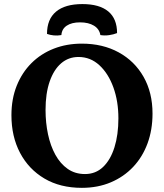

<svg xmlns="http://www.w3.org/2000/svg" viewBox="-20 -895 789 924"><path d="M374 9Q269.6 9 193.8 -35.8Q118 -80.6 76.5 -159.3Q35 -238 35 -340.6Q35 -419 60.5 -482.5Q86 -546 131.6 -591.4Q177.2 -636.8 239 -660.9Q300.8 -685 374 -685Q474.4 -685 551.2 -643Q628 -601 671 -525.1Q714 -449.2 714 -348.4Q714 -270.2 690 -204.9Q666 -139.6 620.9 -91.8Q575.8 -44 513.2 -17.5Q450.6 9 374 9ZM389.2 -57.4Q440.4 -57.4 476.1 -91.5Q511.8 -125.6 530.8 -186Q549.8 -246.4 549.8 -325.4Q549.8 -407.6 525.7 -474.3Q501.6 -541 458.5 -580.9Q415.4 -620.8 357.8 -620.8Q309.6 -620.8 274.2 -590.3Q238.8 -559.8 219 -502.7Q199.2 -445.6 199.2 -365.8Q199.2 -304.6 211 -248.9Q222.8 -193.2 246.5 -150.2Q270.2 -107.2 305.7 -82.3Q341.2 -57.4 389.2 -57.4ZM206.2 -731.8Q206.2 -802.6 249.7 -839Q293.2 -875.4 376.6 -875.4Q458.4 -875.4 500.9 -840.2Q543.4 -805 543.4 -735.8Q526.8 -729 505.2 -725.9Q483.6 -722.8 463 -726.2Q458.2 -755.6 432.1 -771.5Q406 -787.4 365.2 -787.4Q325 -787.4 301.2 -771.5Q277.4 -755.6 275.4 -726.2Q256.6 -722.8 238.8 -724.6Q221 -726.4 206.2 -731.8Z"/></svg>

Font: Vollkorn
Style: Regular
Weight: 400
Designer: Friedrich Althausen
Foundry: Friedrich Althausen
Version: Version 4.104